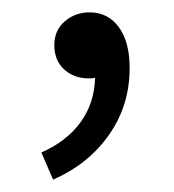

<svg xmlns="http://www.w3.org/2000/svg" viewBox="-20 -125 282 311"><path d="M190 -15Q190 46 156.5 93.5Q123 141 66 166L47 122Q88 104 110.5 73Q133 42 134 1Q131 2 124 2Q100 2 84 -12.5Q68 -27 68 -52Q68 -76 85 -90.5Q102 -105 125 -105Q155 -105 172.5 -81Q190 -57 190 -15Z"/></svg>

Font: Assistant-zap
Style: zap
Weight: 400
Designer: Hebrew By Ben Nathan, Latin by Paul Hunt
Version: Version 2.001